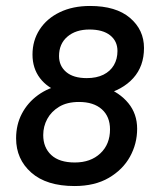

<svg xmlns="http://www.w3.org/2000/svg" viewBox="-20 -614 524 644"><path d="M230 10Q136 10 85 -35Q34 -80 34 -150Q34 -196 53.5 -233Q73 -270 107.5 -295Q142 -320 187 -329L185 -303Q139 -319 114 -352Q89 -385 89 -431Q89 -478 113 -515Q137 -552 180.5 -573Q224 -594 282 -594Q369 -594 416 -554Q463 -514 463 -453Q463 -392 427 -352Q391 -312 326 -296L331 -322Q381 -304 410.5 -268Q440 -232 440 -182Q440 -132 416 -88.5Q392 -45 345 -17.5Q298 10 230 10ZM231 -69Q284 -69 316.5 -99.5Q349 -130 349 -180Q349 -223 321.5 -247.5Q294 -272 245 -272Q205 -272 178.5 -256Q152 -240 138.5 -215Q125 -190 125 -161Q125 -119 152 -94Q179 -69 231 -69ZM271 -352Q304 -352 327 -363.5Q350 -375 362 -395.5Q374 -416 374 -443Q374 -476 349.5 -495.5Q325 -515 280 -515Q234 -515 206 -491Q178 -467 178 -426Q178 -393 202 -372.5Q226 -352 271 -352Z"/></svg>

Font: Rokkitt Medium
Style: Italic
Weight: 500
Italic angle: -9°
Designer: Vernon Adams
Foundry: Vernon Adams
Version: Version 3.103